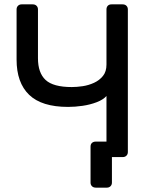

<svg xmlns="http://www.w3.org/2000/svg" viewBox="-20 -720 694 880"><path d="M470 140H419Q408 140 401.5 133.5Q395 127 395 117V-48Q395 -59 401.5 -65Q408 -71 419 -71H544L532 0H493V117Q493 127 486.5 133.5Q480 140 470 140ZM491 0Q480 0 474 -6.5Q468 -13 468 -23V-280Q453 -263 423 -251.5Q393 -240 358.5 -235Q324 -230 292 -230Q171 -230 113.5 -285.5Q56 -341 56 -447V-677Q56 -687 62.5 -693.5Q69 -700 79 -700H130Q141 -700 147.5 -693.5Q154 -687 154 -677V-453Q154 -386 189 -353.5Q224 -321 309 -321Q332 -321 359 -325Q386 -329 411 -340.5Q436 -352 452 -372Q468 -392 468 -424V-677Q468 -687 474 -693.5Q480 -700 491 -700H542Q553 -700 559.5 -693.5Q566 -687 566 -677V-23Q566 -13 559.5 -6.5Q553 0 542 0Z"/></svg>

Font: RubikRegular
Style: Regular
Weight: 400
Designer: Hubert and Fischer
Foundry: Hubert and Fischer
Version: Version 2.300;gftools[0.9.30]